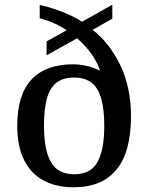

<svg xmlns="http://www.w3.org/2000/svg" viewBox="-20 -782 627 812"><path d="M292 10Q218 10 164.5 -18.5Q111 -47 82 -105Q53 -163 53 -251Q53 -381 113 -445.5Q173 -510 289 -510Q311 -510 331 -506.5Q351 -503 369.5 -497Q388 -491 403 -483Q393 -516 368.5 -551.5Q344 -587 306 -620L177 -548V-607L262 -654Q237 -671 209 -683.5Q181 -696 148 -705V-761Q177 -755 208.5 -744.5Q240 -734 270.5 -720.5Q301 -707 327 -690L455 -762V-703L372 -656Q445 -598 489.5 -504.5Q534 -411 534 -291Q534 -139 472.5 -64.5Q411 10 292 10ZM294 -45Q364 -45 392.5 -97Q421 -149 421 -250Q421 -318 408.5 -363.5Q396 -409 368 -431.5Q340 -454 293 -454Q246 -454 218 -431.5Q190 -409 178 -364Q166 -319 166 -250Q166 -149 195 -97Q224 -45 294 -45Z"/></svg>

Font: Noto Serif Gujarati Medium
Style: Regular
Weight: 500
Version: Version 2.102